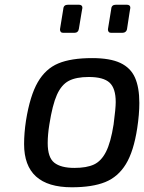

<svg xmlns="http://www.w3.org/2000/svg" viewBox="-20 -787 610 813"><path d="M82 -177Q82 -223 90 -276Q107 -382 140 -439Q173 -496 227 -518.5Q281 -541 370 -541Q446 -541 489.5 -520.5Q533 -500 551.5 -458.5Q570 -417 570 -351Q570 -303 561 -244Q546 -146 513 -92Q480 -38 425.5 -16Q371 6 284 6Q82 6 82 -177ZM461 -260Q470 -328 470 -355Q470 -413 444 -437Q418 -461 356 -461Q302 -461 271 -444.5Q240 -428 221 -385.5Q202 -343 189 -260Q182 -217 182 -181Q182 -120 210 -98Q238 -76 295 -76Q347 -76 378 -90.5Q409 -105 429 -144.5Q449 -184 461 -260ZM234 -663 248 -749Q249 -767 268 -767H314Q329 -767 329 -753Q329 -757 314 -665Q313 -657 308 -652.5Q303 -648 295 -648H248Q234 -648 234 -663ZM437 -663 451 -749Q452 -767 471 -767H517Q532 -767 532 -753Q532 -758 518 -665Q517 -657 511.5 -652.5Q506 -648 498 -648H451Q437 -648 437 -663Z"/></svg>

Font: Exo Medium
Style: Italic
Weight: 500
Italic angle: -9°
Designer: Natanael Gama
Foundry: Natanael Gama
Version: Version 1.500; ttfautohint (v1.6)